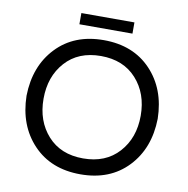

<svg xmlns="http://www.w3.org/2000/svg" viewBox="-90 -915 991 1012"><g transform="rotate(10 405.5 -409.0)"><path d="M757 -349Q754 -190 659 -90Q564 10 406 10Q248 10 153 -90Q58 -190 55 -349Q58 -508 153 -608Q248 -708 406 -708Q564 -708 659 -608Q754 -508 757 -349ZM146 -349Q146 -230 215.5 -152.5Q285 -75 405.5 -75Q526 -75 596 -152.5Q666 -230 666 -349Q666 -468 596 -545.5Q526 -623 405.5 -623Q285 -623 215.5 -545.5Q146 -468 146 -349ZM548 -828V-768H264V-828Z"/></g></svg>

Font: Varela
Style: Regular
Weight: 400
Designer: Joe Prince
Foundry: Joe Prince
Version: Version 1.000